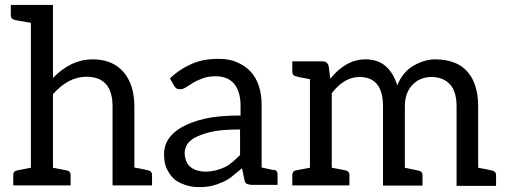

<svg xmlns="http://www.w3.org/2000/svg" viewBox="-20 -756 2068 783"><path d="M196 -438Q269 -514 358 -514Q439 -514 484 -462Q528 -410 528 -322V-73Q576 -64 585 -61Q600 -58 600 -42V0H439V-322Q439 -443 332 -443Q259 -443 196 -372V-72L252 -61Q268 -58 268 -42V0H34V-42Q34 -58 50 -61L106 -72V-663Q49 -672 40 -675Q24 -678 24 -694V-736H196Z M1097 -64Q1112 -61 1112 -45V-2H1008Q999 -2 987 -6Q980 -8 977 -22L967 -70L927 -37Q910 -23 887 -13Q865 -3 843 2Q823 7 789 7Q761 7 735 -2Q704 -13 690 -26Q672 -43 660 -68Q649 -91 649 -128Q649 -160 665 -186Q683 -215 719 -236Q759 -259 815 -272Q873 -285 961 -285V-324Q961 -383 935 -414Q909 -445 860 -445Q828 -445 805 -436Q779 -426 767 -418Q734 -397 738 -400Q727 -392 715 -392Q704 -392 699 -396Q693 -401 689 -408L673 -436Q712 -474 763 -496Q809 -516 871 -516Q916 -516 947 -502Q981 -487 1002 -464Q1024 -441 1036 -404Q1047 -371 1047 -326V-73Q1095 -63 1097 -62ZM959 -228Q894 -228 855 -221Q817 -214 785 -200Q757 -187 745 -170Q733 -152 733 -132Q733 -116 740 -98Q746 -83 758 -74Q770 -65 784 -61Q801 -56 817 -56Q837 -56 859 -61Q879 -66 896 -74Q911 -81 929 -96Q939 -104 959 -124Z M1327 -435Q1391 -514 1470 -514Q1522 -514 1554 -485Q1585 -457 1600 -408Q1622 -462 1666 -488Q1712 -514 1754 -514Q1798 -514 1832 -501Q1864 -489 1886 -464Q1930 -414 1930 -322V-72Q1980 -63 1988 -60Q2003 -57 2003 -42V2H1842V-321Q1842 -382 1816 -411Q1788 -442 1740 -442Q1694 -442 1664 -412Q1631 -379 1631 -322V-72L1688 -60Q1703 -57 1703 -42V1H1542V-322Q1542 -442 1446 -442Q1384 -442 1333 -376V-72L1360 -67Q1387 -61 1390 -61Q1405 -58 1405 -42V0H1172V-42Q1172 -58 1186 -61L1244 -72V-433Q1194 -442 1186 -445Q1172 -448 1172 -464V-506H1296Q1314 -506 1320 -488Z"/></svg>

Font: Aleo
Style: Regular
Weight: 400
Designer: Alessio Laiso
Version: Version 1.1